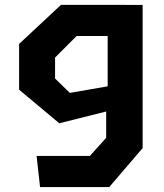

<svg xmlns="http://www.w3.org/2000/svg" viewBox="-20 -554 660 774"><path d="M141.5 200H420.5L555 43V-534H485V-534.5H226L57 -377V-192.5L219 -57L408 -104.5V1.5L342.5 74.5H127.5ZM202 -237.5V-322L289 -409H414V-206L261.5 -179.5Z"/></svg>

Font: Monaspace Krypton
Style: Bold
Weight: 700
Designer: Riley Cran & the Lettermatic Team
Foundry: Lettermatic
Version: Version 1.200 (Monaspace Krypton)